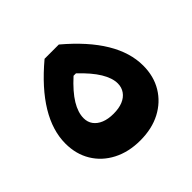

<svg xmlns="http://www.w3.org/2000/svg" viewBox="-148 -748 904 904"><g transform="rotate(-45 304.0 -295.5)"><path d="M257 -591H352Q563 -413 563 -240Q563 -169 530.5 -115Q498 -61 440 -30.5Q382 0 304 0Q227 0 168 -30.5Q109 -61 76.5 -115Q44 -169 44 -239Q44 -412 257 -591ZM297 -438Q241 -387 215 -344Q189 -301 189 -263Q189 -237 203 -218Q217 -199 242.5 -188.5Q268 -178 304 -178Q340 -178 365.5 -188.5Q391 -199 405 -219Q419 -239 419 -265Q419 -301 393 -344Q367 -387 313 -438Z"/></g></svg>

Font: Alexandria
Style: Bold
Weight: 700
Designer: Mohamed Gaber
Foundry: Kief Type Foundry
Version: Version 5.100